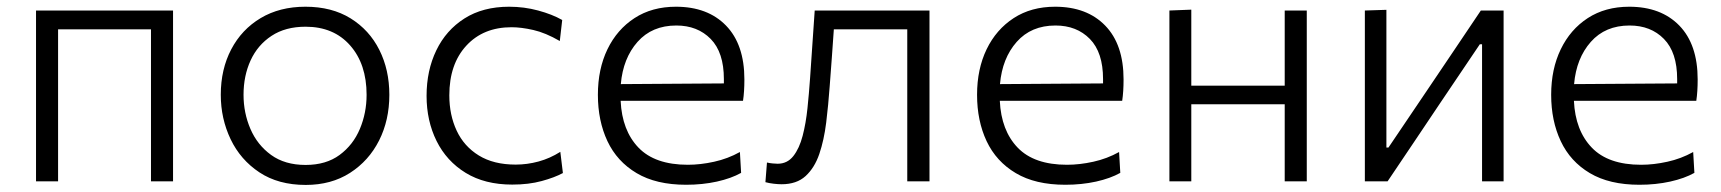

<svg xmlns="http://www.w3.org/2000/svg" viewBox="-20 -526 4994 557"><path d="M84.5 0V-495.5H482V0H418V-441H148.5V0Z M867 10.5Q787.5 10.5 732.5 -26Q677.5 -62.5 649 -122.2Q620.5 -182 620.5 -251Q620.5 -325 650.8 -382.8Q681 -440.5 736.2 -473.5Q791.5 -506.5 866 -506.5Q942.5 -506.5 997 -472.8Q1051.5 -439 1080.5 -381.2Q1109.5 -323.5 1109.5 -251Q1109.5 -177.5 1079.8 -118.5Q1050 -59.5 995.5 -24.5Q941 10.5 867 10.5ZM866.5 -47.5Q926 -47.5 965.2 -76.5Q1004.5 -105.5 1024 -152Q1043.5 -198.5 1043.5 -251Q1043.5 -340 995.8 -394.2Q948 -448.5 866.5 -448.5Q808 -448.5 767.8 -422Q727.5 -395.5 707 -350.8Q686.5 -306 686.5 -251Q686.5 -198.5 706.5 -152Q726.5 -105.5 766.5 -76.5Q806.5 -47.5 866.5 -47.5Z M1466 9.5Q1386.5 9.5 1331 -24.5Q1275.5 -58.5 1246.5 -117Q1217.5 -175.5 1217.5 -248Q1217.5 -321.5 1245.8 -380Q1274 -438.5 1327.5 -472.5Q1381 -506.5 1457 -506.5Q1500.5 -506.5 1541.2 -495.5Q1582 -484.5 1611 -468L1604 -407Q1562.5 -431 1527.2 -439Q1492 -447 1464 -447Q1382 -447 1332.8 -393.5Q1283.5 -340 1283.5 -249.5Q1283.5 -192.5 1304.8 -147Q1326 -101.5 1369 -75Q1412 -48.5 1476 -48.5Q1509.5 -48.5 1542.5 -57.5Q1575.5 -66.5 1605.5 -85.5L1613 -24Q1589 -11 1551.5 -0.8Q1514 9.5 1466 9.5Z M1970.5 10Q1883.5 10 1826.8 -23.8Q1770 -57.5 1742.2 -116.5Q1714.5 -175.5 1714.5 -251Q1714.5 -325.5 1742.2 -383Q1770 -440.5 1820.8 -473.5Q1871.5 -506.5 1941 -506.5Q2033 -506.5 2086.2 -451.8Q2139.5 -397 2139.5 -295.5Q2139.5 -259.5 2135.5 -233.5H1780.5Q1784.5 -147.5 1832.2 -97.8Q1880 -48 1975.5 -48Q2012 -48 2051.8 -56.8Q2091.5 -65.5 2126.5 -85L2130 -24.5Q2101.5 -8.5 2059.8 0.8Q2018 10 1970.5 10ZM1942 -452Q1871.5 -452 1829.5 -404.5Q1787.5 -357 1781 -282L2080 -284Q2080 -290 2080 -296.5Q2080 -374 2041.8 -413Q2003.5 -452 1942 -452Z M2247.5 8.5Q2237.5 8.5 2224.5 7Q2211.5 5.5 2200.5 2.5L2205 -54.5Q2213.5 -52.5 2222.2 -51.8Q2231 -51 2236 -51Q2264 -51 2281.5 -73.2Q2299 -95.5 2308.5 -132Q2318 -168.5 2322.5 -212Q2327 -255.5 2330 -298.5Q2333.5 -348 2336.8 -397.8Q2340 -447.5 2343.5 -495.5H2676.5V0H2612V-441H2399Q2396 -400.5 2393.2 -359Q2390.5 -317.5 2387 -276Q2383 -221 2376.8 -170.2Q2370.5 -119.5 2356.8 -79.2Q2343 -39 2317 -15.2Q2291 8.5 2247.5 8.5Z M3070.5 10Q2983.5 10 2926.8 -23.8Q2870 -57.5 2842.2 -116.5Q2814.5 -175.5 2814.5 -251Q2814.5 -325.5 2842.2 -383Q2870 -440.5 2920.8 -473.5Q2971.5 -506.5 3041 -506.5Q3133 -506.5 3186.2 -451.8Q3239.5 -397 3239.5 -295.5Q3239.5 -259.5 3235.5 -233.5H2880.5Q2884.5 -147.5 2932.2 -97.8Q2980 -48 3075.5 -48Q3112 -48 3151.8 -56.8Q3191.5 -65.5 3226.5 -85L3230 -24.5Q3201.5 -8.5 3159.8 0.8Q3118 10 3070.5 10ZM3042 -452Q2971.5 -452 2929.5 -404.5Q2887.5 -357 2881 -282L3180 -284Q3180 -290 3180 -296.5Q3180 -374 3141.8 -413Q3103.5 -452 3042 -452Z M3372.5 0V-495.5L3436 -498V-277.5H3707V-495.5H3771V0H3707V-223.5H3436V0Z M3939.5 0V-495.5L4002 -497.5V-98H4008L4125.5 -272Q4163 -327.5 4201 -384Q4239 -440.5 4276 -495.5H4342V0H4279.5V-397.5H4273L4157 -225.5Q4119 -168.5 4081 -112.2Q4043 -56 4005.5 0Z M4736 10Q4649 10 4592.2 -23.8Q4535.5 -57.5 4507.8 -116.5Q4480 -175.5 4480 -251Q4480 -325.5 4507.8 -383Q4535.5 -440.5 4586.2 -473.5Q4637 -506.5 4706.5 -506.5Q4798.5 -506.5 4851.8 -451.8Q4905 -397 4905 -295.5Q4905 -259.5 4901 -233.5H4546Q4550 -147.5 4597.8 -97.8Q4645.5 -48 4741 -48Q4777.5 -48 4817.2 -56.8Q4857 -65.5 4892 -85L4895.5 -24.5Q4867 -8.5 4825.2 0.8Q4783.5 10 4736 10ZM4707.5 -452Q4637 -452 4595 -404.5Q4553 -357 4546.5 -282L4845.5 -284Q4845.5 -290 4845.5 -296.5Q4845.5 -374 4807.2 -413Q4769 -452 4707.5 -452Z"/></svg>

Font: Commissioner Light
Style: Regular
Weight: 300
Designer: Kostas Bartsokas
Foundry: Kostas Bartsokas
Version: Version 1.000; ttfautohint (v1.8.3)